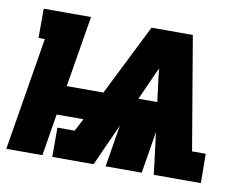

<svg xmlns="http://www.w3.org/2000/svg" viewBox="-78 -606 891 691"><g transform="rotate(10 367.0 -260.0)"><path d="M-16 0 52 -413H29V-520H202L159 -260H293L423 -520H574L644 -107H694L695 0H523L504 -153L479 0H347L372 -153L303 0H152V-107H215L239 -153H141L116 0ZM490 -260 479 -347Q478 -355 477 -363.5Q476 -372 476 -380Q471 -372 467.5 -363.5Q464 -355 460 -347L421 -260Z"/></g></svg>

Font: Iosevka Etoile Heavy
Style: Italic
Weight: 900
Italic angle: -9°
Designer: Belleve Invis
Foundry: Belleve Invis
Version: Version 22.1.2; ttfautohint (v1.8.4)